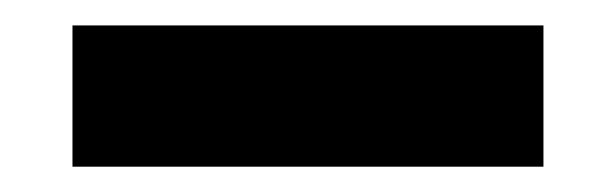

<svg xmlns="http://www.w3.org/2000/svg" viewBox="-20 -20 484 151"><path d="M37 0H407.4V111.1H37Z"/></svg>

Font: Jersey 15
Style: Regular
Weight: 400
Designer: Sarah Cadigan-Fried
Version: Version 1.001; ttfautohint (v1.8.4.7-5d5b)